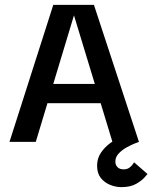

<svg xmlns="http://www.w3.org/2000/svg" viewBox="-20 -583 626 789"><path d="M479 186Q455 186 432 176.5Q409 167 394 148Q379 129 379 98Q379 68 394.5 45Q410 22 433 5Q456 -12 478.5 -23.5Q501 -35 516.5 -40.5Q532 -46 532 -46L551 0Q551 0 536.5 5.5Q522 11 502.5 21.5Q483 32 468.5 47Q454 62 454 81Q454 95 463 104Q472 113 488 113Q503 113 512.5 105.5Q522 98 526.5 91Q531 84 531 84L586 132Q586 132 574.5 145.5Q563 159 539.5 172.5Q516 186 479 186ZM19 0 199 -563H366L551 0H442L284 -520L127 0ZM140 -159 141 -238H426L427 -159Z"/></svg>

Font: Darker Grotesque
Style: Bold
Weight: 700
Designer: Gabriel Lam
Foundry: TypeRant
Version: Version 1.000;gftools[0.9.28]